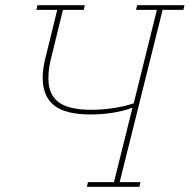

<svg xmlns="http://www.w3.org/2000/svg" viewBox="-20 -718 729 738"><path d="M318 -18H418L489 -303H486Q454 -291 412.5 -284.5Q371 -278 327 -278Q233 -278 188.5 -312.5Q144 -347 144 -421Q144 -437 147 -458Q150 -479 158 -509L200 -680H120L124 -698H306L302 -680H222L180 -509Q172 -479 169 -458Q166 -437 166 -417Q166 -354 205.5 -325Q245 -296 331 -296Q375 -296 419 -303Q463 -310 494 -321L583 -680H503L507 -698H689L685 -680H605L440 -18H520L516 0H314Z"/></svg>

Font: IBM Plex Serif Thin
Style: Italic
Weight: 100
Italic angle: -14°
Designer: Mike Abbink, Paul van der Laan, Pieter van Rosmalen
Foundry: Bold Monday
Version: Version 3.001